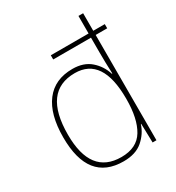

<svg xmlns="http://www.w3.org/2000/svg" viewBox="-183 -873 914 995"><g transform="rotate(-30 274.0 -375.0)"><path d="M266 -15Q83 -15 83 -254Q83 -513 273 -513Q438 -513 438 -266V-263Q438 -146 398.5 -80.5Q359 -15 266 -15ZM265 10Q338 10 380 -26.5Q422 -63 438 -113H440L443 0H466V-630H535V-655H466V-760H438V-655H212V-630H438V-543Q438 -482 441 -414H438Q422 -466 381 -502Q340 -538 273 -538Q167 -538 111 -464.5Q55 -391 55 -254Q55 10 265 10Z"/></g></svg>

Font: Noto Sans Display Thin
Style: Regular
Weight: 250
Designer: Monotype Design Team
Foundry: Monotype Imaging Inc.
Version: Version 1.900